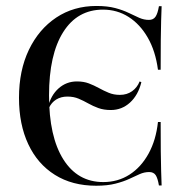

<svg xmlns="http://www.w3.org/2000/svg" viewBox="-20 -602 608 634"><path d="M346 -238.7Q322.6 -238.7 304.8 -245.2Q287.1 -251.6 271.4 -260.5Q255.6 -269.4 239.5 -276.2Q223.4 -283.1 202.4 -283.1Q181.5 -283.1 165.7 -273.4Q150 -263.7 141.9 -246L138.7 -248.4Q147.6 -287.1 173.4 -310.1Q199.2 -333.1 233.9 -333.1Q256.5 -333.1 273.4 -326.6Q290.3 -320.2 306.5 -311.3Q322.6 -302.4 339.1 -295.6Q355.6 -288.7 375.8 -288.7Q399.2 -288.7 416.1 -300.8Q433.1 -312.9 441.1 -333.1L446.8 -330.6Q436.3 -287.9 409.3 -263.3Q382.3 -238.7 346 -238.7ZM297.6 11.3Q218.5 11.3 161.3 -24.6Q104 -60.5 73.4 -125.8Q42.7 -191.1 42.7 -279Q42.7 -369.4 75.4 -437.5Q108.1 -505.6 165.7 -544Q223.4 -582.3 298.4 -582.3Q334.7 -582.3 360.5 -575.4Q386.3 -568.5 405.2 -559.3Q424.2 -550 439.9 -543.1Q455.6 -536.3 471.8 -536.3Q486.3 -536.3 493.5 -546.8Q500.8 -557.3 504.8 -581.5H513.7Q512.9 -560.5 512.1 -534.3Q511.3 -508.1 510.9 -469.4Q510.5 -430.6 510.5 -371.8H501.6Q493.5 -433.1 468.1 -477.4Q442.7 -521.8 404.8 -546Q366.9 -570.2 320.2 -570.2Q235.5 -570.2 188.7 -496Q141.9 -421.8 141.9 -287.1Q141.9 -150.8 189.1 -75.8Q236.3 -0.8 321 -0.8Q369.4 -0.8 407.7 -25.4Q446 -50 470.6 -94.8Q495.2 -139.5 501.6 -199.2H510.5Q510.5 -141.9 510.9 -103.2Q511.3 -64.5 512.1 -37.5Q512.9 -10.5 513.7 10.5H504.8Q500.8 -13.7 494 -23.8Q487.1 -33.9 472.6 -33.9Q456.5 -33.9 441.1 -27Q425.8 -20.2 406.9 -11.3Q387.9 -2.4 361.3 4.4Q334.7 11.3 297.6 11.3Z"/></svg>

Font: Playfair 144pt SemiCondensed Medium
Style: Regular
Weight: 500
Width: 4
Designer: Claus Eggers Sørensen
Foundry: Claus Eggers Sørensen
Version: Version 2.203